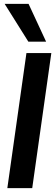

<svg xmlns="http://www.w3.org/2000/svg" viewBox="-20 -975 286 995"><path d="M18 0 117 -700H246L147 0ZM127 -759 4 -955H128L219 -759Z"/></svg>

Font: Host Grotesk
Style: Bold Italic
Weight: 700
Italic angle: -8°
Designer: Doğukan Karapınar
Foundry: Element Type
Version: Version 1.003; ttfautohint (v1.8.4.7-5d5b)